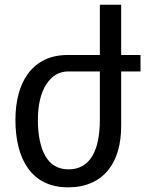

<svg xmlns="http://www.w3.org/2000/svg" viewBox="-20 -780 642 814"><path d="M439.9 -60.5Q493.7 -128.4 493.7 -246.6V-477.1H575.7V-546.9H493.7V-759.8H403.3V-546.9H268.1Q210 -546.9 167.2 -525.4Q124.5 -503.9 96.7 -464.8Q45.4 -391.6 45.4 -270.5Q45.4 -209.5 58.3 -157.5Q71.3 -105.5 98.1 -67.4Q156.2 14.2 269 14.2Q325.2 14.2 368.4 -5.1Q411.6 -24.4 439.9 -60.5ZM172.4 -118.2Q156.7 -145.5 148.7 -184.3Q140.6 -223.1 140.6 -269.5Q140.6 -367.7 176.3 -422.4Q211.9 -477.1 269 -477.1H403.3V-272.9Q403.3 -172.9 371.6 -118.7Q336.9 -62 271 -62Q205.1 -62 172.4 -118.2Z"/></svg>

Font: Hack Dev
Style: Regular
Weight: 400
Designer: Christopher Simpkins
Foundry: Christopher Simpkins
Version: Version 2.0315